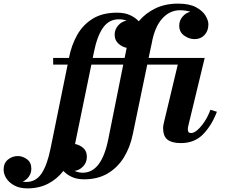

<svg xmlns="http://www.w3.org/2000/svg" viewBox="-214 -780 1242 1060"><path d="M983.5 -163Q955 -88 907.5 -39Q860 10 785 10Q735 10 710.8 -9Q686.5 -28 686.5 -73Q686.5 -82.5 689 -95L767.5 -423.5H599L519 -38.5Q504.5 33 469.8 89.2Q435 145.5 380.2 177.8Q325.5 210 250.5 210Q211 210 182.5 196.8Q154 183.5 136 163.5Q101.5 208 51.8 234Q2 260 -63.5 260Q-104 260 -133.2 244.8Q-162.5 229.5 -178.2 205.8Q-194 182 -194 156Q-194 120.5 -170 101Q-146 81.5 -115.5 81.5Q-89.5 81.5 -65.2 99Q-41 116.5 -41 151Q-41 176.5 -55.2 195.8Q-69.5 215 -89 222.5Q-78.5 224.5 -68.5 224.5Q-15.5 224.5 15.8 177.2Q47 130 65 40L159.5 -423.5H79.5V-460H166.5L167 -461.5Q180.5 -531 212.2 -587.2Q244 -643.5 298 -676.8Q352 -710 432 -710Q475.5 -710 505 -696Q534.5 -682 552 -662.5Q589 -707 643.5 -733.5Q698 -760 769.5 -760Q831.5 -760 868 -740.2Q904.5 -720.5 920.5 -693.8Q936.5 -667 936.5 -646Q936.5 -609.5 915.2 -586.8Q894 -564 860 -564Q830 -564 802.8 -583.5Q775.5 -603 775.5 -638.5Q775.5 -666.5 793.8 -688Q812 -709.5 837 -715Q811 -723.5 779.5 -723.5Q723 -723.5 681.2 -677Q639.5 -630.5 623.5 -540L606.5 -460H916L825 -83Q823 -75 823 -64.5Q823 -45.5 840.5 -45.5Q857.5 -45.5 878 -64Q898.5 -82.5 917.2 -111.8Q936 -141 947.5 -174ZM304 -490 298 -460H474L484.5 -511.5Q484.5 -514 485 -516Q459.5 -521 439.2 -539.8Q419 -558.5 419 -588.5Q419 -618 438.8 -640Q458.5 -662 485.5 -666Q465 -673.5 442 -673.5Q387.5 -673.5 354.8 -627Q322 -580.5 304 -490ZM265.5 86Q265.5 118 243.8 139.8Q222 161.5 197 163.5Q219.5 173.5 243 173.5Q346.5 173.5 383.5 -10L466.5 -423.5H290.5L201 11.5Q200.5 13.5 200 15Q224 19 244.8 36.2Q265.5 53.5 265.5 86Z"/></svg>

Font: Bodoni* 06pt
Style: Bold Italic
Weight: 700
Italic angle: -13°
Version: Version 2.3